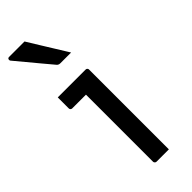

<svg xmlns="http://www.w3.org/2000/svg" viewBox="-268 -855 886 886"><g transform="rotate(-45 175.0 -411.5)"><path d="M147 -11Q147 -48 147 -92Q147 -136 147 -183Q147 -230 147 -277Q147 -324 147 -367.5Q147 -411 147 -449H133Q125 -449 115.5 -449Q106 -449 96 -449Q86 -449 76.5 -449Q67 -449 57 -449Q53 -449 49.5 -452Q46 -455 46 -460Q46 -477 46 -495.5Q46 -514 46 -532Q63 -532 81.5 -532Q100 -532 120 -532Q140 -532 159 -532Q178 -532 195.5 -532Q213 -532 228 -532Q231 -532 233.5 -530.5Q236 -529 237.5 -526.5Q239 -524 239 -521Q239 -470 239 -415.5Q239 -361 239 -306Q239 -251 239 -197Q239 -143 239 -92Q239 -77 239 -61.5Q239 -46 239 -31Q239 -16 239 0Q217 0 198.5 0Q180 0 158 0Q154 0 150.5 -3.5Q147 -7 147 -11ZM120 -823Q140 -791 159 -759.5Q178 -728 198 -696.5Q218 -665 236 -635Q219 -635 202 -635Q185 -635 165 -635Q159 -635 154.5 -637.5Q150 -640 148 -643Q120 -677 98.5 -702Q77 -727 57 -752Q37 -777 12 -806Q8 -811 10 -817Q12 -823 19 -823Q37 -823 52.5 -823Q68 -823 84.5 -823Q101 -823 120 -823Z"/></g></svg>

Font: Recursive
Style: Regular
Weight: 400
Version: Version 1.085